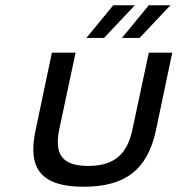

<svg xmlns="http://www.w3.org/2000/svg" viewBox="-20 -700 674 729"><path d="M115 -205C83 -56 140 9 298 9C456 9 540 -56 572 -205L634 -500H545L483 -209C463 -112 411 -70 315 -70C218 -70 185 -112 205 -209L267 -500H177ZM308 -556H375L492 -680H410ZM443 -556H510L627 -680H545Z"/></svg>

Font: LT Wave Mono
Style: Italic
Weight: 400
Designer: Daniel Lyons
Version: Version 2.5 (Glyphs App)